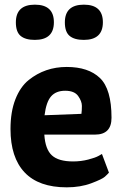

<svg xmlns="http://www.w3.org/2000/svg" viewBox="-20 -795 523 823"><path d="M266 8Q146 8 85.5 -56Q25 -120 25 -242Q25 -316 46 -369.5Q67 -423 103 -452Q173 -508 266 -508Q359 -508 408.5 -460.5Q458 -413 458 -290Q458 -218 387 -218H170Q174 -155 202.5 -129Q231 -103 293 -103Q327 -103 358 -111Q389 -119 403 -127L417 -135L447 -55Q441 -48 429.5 -37.5Q418 -27 371.5 -9.5Q325 8 266 8ZM329 -307Q331 -321 331 -341Q331 -361 315 -383.5Q299 -406 259.5 -406Q220 -406 199 -382Q178 -358 171 -301ZM48 -699Q48 -775 129.5 -775Q211 -775 211 -699.5Q211 -624 129 -624Q89 -624 68.5 -641Q48 -658 48 -699ZM258 -699Q258 -775 339.5 -775Q421 -775 421 -699.5Q421 -624 339 -624Q299 -624 278.5 -641Q258 -658 258 -699Z"/></svg>

Font: Patua One
Style: Regular
Weight: 400
Designer: luciano Vergara
Foundry: Luciano Vergara
Version: Version 1.002